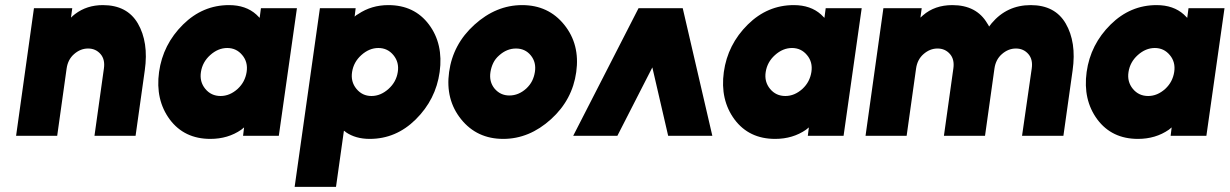

<svg xmlns="http://www.w3.org/2000/svg" viewBox="-20 -532 4816 752"><path d="M511 0 547 -256Q555 -312 548 -358Q541 -404 520 -440Q478 -512 383 -512Q320 -512 274 -477Q270 -474 266 -470.5Q262 -467 258 -463L263 -500H113L43 0H204L241 -264Q246 -299 270 -320Q295 -342 325 -342Q355 -342 374 -320Q392 -299 387 -264L350 0Z M1002 -500 997 -462Q994 -465 990.5 -468.5Q987 -472 984 -475Q943 -512 877 -512Q774 -512 697 -436Q618 -358 603 -250Q588 -141 645 -64Q702 12 804 12Q873 12 925 -24Q928 -26 930.5 -28.5Q933 -31 936 -33L932 0H1072L1143 -500ZM870 -344Q906 -344 929 -316Q940 -303 944.5 -286.5Q949 -270 946 -250Q943 -231 934.5 -214.5Q926 -198 911 -184Q880 -156 844 -156Q807 -156 784 -184Q761 -212 767 -250Q773 -289 803 -316Q834 -344 870 -344Z M1373 -500 1369 -467Q1372 -470 1375.5 -472.5Q1379 -475 1383 -477Q1435 -512 1501 -512Q1603 -512 1660 -436Q1717 -360 1702 -250Q1687 -142 1608 -64Q1531 12 1428 12Q1373 12 1335 -14Q1333 -16 1331 -17.5Q1329 -19 1327 -20L1296 200H1134L1233 -500ZM1435 -156Q1471 -156 1502 -184Q1532 -211 1538 -250Q1544 -288 1521 -316Q1498 -344 1462 -344Q1426 -344 1395 -316Q1365 -289 1359 -250Q1353 -212 1376 -184Q1399 -156 1435 -156Z M2025 -512Q1923 -512 1838 -435Q1754 -359 1739 -250Q1724 -142 1786 -65Q1848 12 1951 12Q2053 12 2138 -65Q2222 -141 2237 -250Q2252 -358 2190 -435Q2128 -512 2025 -512ZM2001 -342Q2037 -342 2059 -315Q2081 -288 2075 -250Q2072 -231 2064 -215Q2056 -199 2041 -185Q2011 -158 1975 -158Q1940 -158 1917 -185Q1895 -212 1901 -250Q1904 -269 1912 -285.5Q1920 -302 1935 -315Q1965 -342 2001 -342Z M2225 0 2481 -500H2654L2770 0H2597L2535 -268L2398 0Z M3214 -500 3209 -462Q3206 -465 3202.5 -468.5Q3199 -472 3196 -475Q3155 -512 3089 -512Q2986 -512 2909 -436Q2830 -358 2815 -250Q2800 -141 2857 -64Q2914 12 3016 12Q3085 12 3137 -24Q3140 -26 3142.5 -28.5Q3145 -31 3148 -33L3144 0H3284L3355 -500ZM3082 -344Q3118 -344 3141 -316Q3152 -303 3156.5 -286.5Q3161 -270 3158 -250Q3155 -231 3146.5 -214.5Q3138 -198 3123 -184Q3092 -156 3056 -156Q3019 -156 2996 -184Q2973 -212 2979 -250Q2985 -289 3015 -316Q3046 -344 3082 -344Z M4145 0 4181 -256Q4189 -312 4182 -358Q4175 -404 4154 -440Q4112 -512 4017 -512Q3924 -512 3864 -441Q3862 -438 3859 -434.5Q3856 -431 3854 -428Q3853 -431 3851 -434Q3849 -437 3847 -440Q3805 -512 3710 -512Q3641 -512 3595 -472Q3593 -470 3590 -467.5Q3587 -465 3585 -463L3590 -500H3440L3370 0H3531L3568 -264Q3573 -299 3597 -320Q3622 -342 3652 -342Q3682 -342 3701 -320Q3719 -299 3714 -264L3677 0H3838L3875 -264Q3880 -299 3904 -320Q3929 -342 3959 -342Q3989 -342 4008 -320Q4026 -299 4021 -264L3983 0Z M4635 -500 4630 -462Q4627 -465 4623.5 -468.5Q4620 -472 4617 -475Q4576 -512 4510 -512Q4407 -512 4330 -436Q4251 -358 4236 -250Q4221 -141 4278 -64Q4335 12 4437 12Q4506 12 4558 -24Q4561 -26 4563.5 -28.5Q4566 -31 4569 -33L4565 0H4705L4776 -500ZM4503 -344Q4539 -344 4562 -316Q4573 -303 4577.5 -286.5Q4582 -270 4579 -250Q4576 -231 4567.5 -214.5Q4559 -198 4544 -184Q4513 -156 4477 -156Q4440 -156 4417 -184Q4394 -212 4400 -250Q4406 -289 4436 -316Q4467 -344 4503 -344Z"/></svg>

Font: Unageo
Style: Black-Italic
Weight: 900
Designer: Richard Sepsi
Foundry: Richard Sepsi
Version: Version 2.000